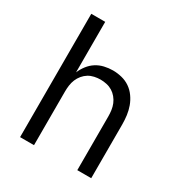

<svg xmlns="http://www.w3.org/2000/svg" viewBox="-171 -863 942 991"><g transform="rotate(30 300.0 -367.5)"><path d="M88 0V-735H171V-434Q181 -458 197 -478.5Q213 -499 234 -512.5Q255 -526 280.5 -532Q306 -538 332 -538Q358 -538 384.5 -531.5Q411 -525 433 -510Q455 -495 471 -472.5Q487 -450 496 -425Q505 -400 508.5 -373.5Q512 -347 512 -320V0H429V-320Q429 -338 426.5 -356.5Q424 -375 417 -392Q410 -409 398 -423.5Q386 -438 370.5 -447.5Q355 -457 336.5 -461Q318 -465 300 -465Q282 -465 263.5 -461Q245 -457 229.5 -447.5Q214 -438 202 -423.5Q190 -409 183 -392Q176 -375 173.5 -356.5Q171 -338 171 -320V0Z"/></g></svg>

Font: Iosevka Curly Extended
Style: Regular
Weight: 400
Width: 7
Monospace: yes
Designer: Belleve Invis
Foundry: Belleve Invis
Version: Version 11.1.0; ttfautohint (v1.8.3)